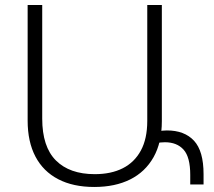

<svg xmlns="http://www.w3.org/2000/svg" viewBox="-20 -734 852 764"><path d="M355 10Q271 10 211.5 -21Q152 -52 121 -111Q90 -170 90 -254V-714H148V-262Q148 -150 202.5 -95.5Q257 -41 357 -41Q422 -41 468.5 -64.5Q515 -88 540.5 -135Q566 -182 566 -253V-714H624V-252Q624 -167 591 -108.5Q558 -50 498 -20Q438 10 355 10ZM609 -211Q617 -213 626 -214Q635 -215 644 -215Q714 -215 752 -174Q790 -133 790 -41V0H737V-38Q737 -109 710.5 -138.5Q684 -168 636 -168Q627 -168 618 -167Q609 -166 601 -164Z"/></svg>

Font: Noto Sans Armenian Light
Style: Regular
Weight: 300
Designer: Monotype Design Team
Foundry: Monotype Imaging Inc.
Version: Version 2.007